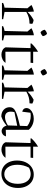

<svg xmlns="http://www.w3.org/2000/svg" viewBox="1085 -1818 743 2953"><g transform="rotate(90 1456.5 -341.5)"><path d="M25 0V-18Q39 -25 56 -30.5Q73 -36 98 -40L107 -392L56 -453Q104 -482 158 -491L164 -394Q192 -424 223 -446.5Q254 -469 288 -487Q320 -484 347 -467L343 -424Q248 -425 164 -375V-40L275 -19V0Z M383 0V-18Q399 -26 417 -31.5Q435 -37 456 -40L465 -392L414 -453Q439 -468 466 -477.5Q493 -487 522 -491V-38L601 -19V0ZM501 -693Q531 -666 536 -629Q525 -616 508 -606Q491 -596 474 -594Q445 -619 437 -657Q464 -687 501 -693Z M776 -556V-480H949L945 -440H776V-53L947 -55Q926 -24 891.5 -8Q857 8 821 8Q784 8 752.5 -8Q721 -24 708 -56L720 -440H649V-454Q676 -483 707.5 -508.5Q739 -534 776 -556Z M988 0V-18Q1004 -26 1022 -31.5Q1040 -37 1061 -40L1070 -392L1019 -453Q1044 -468 1071 -477.5Q1098 -487 1127 -491V-38L1206 -19V0ZM1106 -693Q1136 -666 1141 -629Q1130 -616 1113 -606Q1096 -596 1079 -594Q1050 -619 1042 -657Q1069 -687 1106 -693Z M1251 0V-18Q1265 -25 1282 -30.5Q1299 -36 1324 -40L1333 -392L1282 -453Q1330 -482 1384 -491L1390 -394Q1418 -424 1449 -446.5Q1480 -469 1514 -487Q1546 -484 1573 -467L1569 -424Q1474 -425 1390 -375V-40L1501 -19V0Z M1771 10Q1707 9 1668 -27Q1629 -63 1629 -119Q1629 -147 1641.5 -167.5Q1654 -188 1685 -205Q1716 -222 1772 -239Q1828 -256 1915 -276L1919 -389Q1854 -443 1760 -443Q1738 -443 1714 -439L1698 -312Q1642 -326 1642 -376Q1642 -407 1664 -433Q1686 -459 1723 -474Q1760 -489 1806 -489Q1856 -489 1899.5 -469.5Q1943 -450 1976 -413V-59L2078 -62Q2069 -30 2046.5 -12.5Q2024 5 1997 5Q1970 5 1946 -14.5Q1922 -34 1912 -72Q1880 -45 1846.5 -24.5Q1813 -4 1771 10ZM1697 -136Q1697 -93 1718.5 -70Q1740 -47 1782 -47Q1840 -47 1909 -91L1914 -235L1705 -192Q1697 -164 1697 -136Z M2236 -556V-480H2409L2405 -440H2236V-53L2407 -55Q2386 -24 2351.5 -8Q2317 8 2281 8Q2244 8 2212.5 -8Q2181 -24 2168 -56L2180 -440H2109V-454Q2136 -483 2167.5 -508.5Q2199 -534 2236 -556Z M2654 8Q2592 8 2546 -22Q2500 -52 2474.5 -106.5Q2449 -161 2449 -232Q2449 -308 2476.5 -366Q2504 -424 2552.5 -456.5Q2601 -489 2664 -489Q2726 -489 2772.5 -458.5Q2819 -428 2845 -373.5Q2871 -319 2871 -247Q2871 -171 2843.5 -113.5Q2816 -56 2767 -24Q2718 8 2654 8ZM2659 -36Q2724 -36 2765.5 -92Q2807 -148 2807 -244Q2807 -336 2766 -389Q2725 -442 2657 -442Q2612 -442 2559 -416Q2514 -332 2514 -238Q2514 -145 2554.5 -90.5Q2595 -36 2659 -36Z"/></g></svg>

Font: Piazzolla Light
Style: Regular
Weight: 300
Designer: Juan Pablo del Peral
Foundry: Huerta Tipografica
Version: Version 1.330